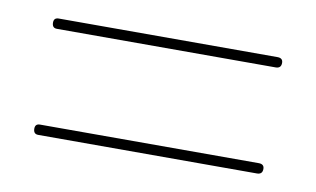

<svg xmlns="http://www.w3.org/2000/svg" viewBox="-36 -410 514 312"><g transform="rotate(10 220.5 -254.0)"><path d="M401 -350Q410 -350 410 -342Q410 -333 401 -333H40Q32 -333 32 -342Q32 -350 40 -350ZM401 -175Q410 -175 410 -167Q410 -158 401 -158H40Q32 -158 32 -167Q32 -175 40 -175Z"/></g></svg>

Font: Libertine Sup Thin
Style: Regular
Weight: 100
Designer: Bastien Sozeau
Foundry: NBR — Bastien Sozeau
Version: Version 2.003; ttfautohint (v1.8.4.7-5d5b);gftools[0.9.33]